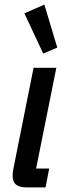

<svg xmlns="http://www.w3.org/2000/svg" viewBox="-20 -815 293 835"><path d="M97 0Q65 0 50 -12Q35 -24 35 -52Q35 -68 39 -85L126 -520H225L137 -82H194L178 0ZM86 -757 173 -795 229 -608 168 -582Z"/></svg>

Font: IBM Plex Sans Cond Medm
Style: Italic
Weight: 500
Width: 3
Italic angle: -11°
Designer: Mike Abbink, Paul van der Laan, Pieter van Rosmalen
Foundry: Bold Monday
Version: Version 1.3